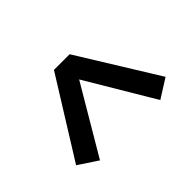

<svg xmlns="http://www.w3.org/2000/svg" viewBox="-150 -780 915 915"><g transform="rotate(45 307.5 -322.5)"><path d="M477.4 -621.5 537.9 -525.6 194.9 -321.5 537.9 -119 473.8 -22.1 77.9 -268.7V-374.4Z"/></g></svg>

Font: Fira Code SemiBold
Style: Regular
Weight: 600
Designer: Carrois Corporate, Edenspiekermann AG, Nikita Prokopov
Foundry: Carrois Corporate, Edenspiekermann AG, Nikita Prokopov
Version: Version 6.002